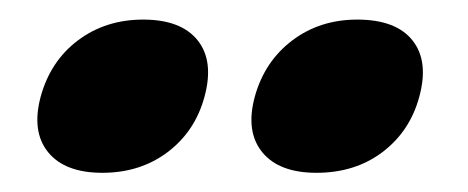

<svg xmlns="http://www.w3.org/2000/svg" viewBox="-20 -703 480 197"><path d="M85 -525.7Q46.6 -525.7 29.4 -546.8Q12.2 -568 21.7 -603.7Q31.7 -640.3 60 -661.6Q88.4 -682.9 126.9 -682.9Q165.8 -682.9 182.8 -661.6Q199.8 -640.3 189.8 -603.7Q180.3 -568.4 152.1 -547Q123.9 -525.7 85 -525.7ZM304.7 -525.7Q266.3 -525.7 249.1 -546.8Q231.8 -568 241.4 -603.7Q251.4 -639.9 279.7 -661.4Q308.1 -682.9 346.5 -682.9Q386.2 -682.9 403.2 -661.6Q420.2 -640.3 410.2 -603.7Q400.7 -568.4 372.5 -547Q344.4 -525.7 304.7 -525.7Z"/></svg>

Font: Fraunces
Style: Italic
Weight: 900
Italic angle: -16°
Version: Version 1.000;[0bf87f6ff]